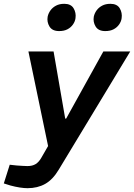

<svg xmlns="http://www.w3.org/2000/svg" viewBox="-87 -778 703 1007"><path d="M57 209Q40 209 17 205.5Q-6 202 -32 195L-67 184L-36 86L1 90Q17 91 32 92Q47 93 57 93Q83 93 100 82.5Q117 72 130 49L175 -29L180 6H169L62 -508H194L255 -156H260L455 -508H596L221 112Q190 164 150 186.5Q110 209 57 209ZM223 -615Q187 -615 172.5 -639Q158 -663 163 -691Q167 -709 178 -724Q189 -739 207 -748.5Q225 -758 250 -758Q285 -758 299 -734.5Q313 -711 309 -683Q307 -666 296 -650Q285 -634 267 -624.5Q249 -615 223 -615ZM465 -615Q429 -615 414.5 -639Q400 -663 405 -691Q409 -709 420 -724Q431 -739 449 -748.5Q467 -758 492 -758Q527 -758 541 -734.5Q555 -711 551 -683Q549 -666 538 -650Q527 -634 509 -624.5Q491 -615 465 -615Z"/></svg>

Font: REM Medium
Style: Italic
Weight: 500
Italic angle: -11°
Designer: Octavio Pardo
Foundry: Ashler Design
Version: Version 1.005;gftools[0.9.28]